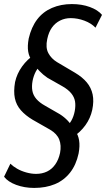

<svg xmlns="http://www.w3.org/2000/svg" viewBox="-26 -734 521 943"><path d="M142 189Q94 189 53.5 174Q13 159 -6 134L25 70Q38 83 58 94.5Q78 106 103 113Q128 120 151 120Q181 120 205 108.5Q229 97 245.5 73.5Q262 50 269 17Q276 -20 265 -48.5Q254 -77 220 -97L134 -146Q99 -167 76.5 -192.5Q54 -218 47 -251.5Q40 -285 48 -331Q57 -372 82.5 -407.5Q108 -443 146 -468L131 -437Q117 -454 112.5 -480.5Q108 -507 115 -545Q128 -601 156.5 -638.5Q185 -676 229 -695Q273 -714 327 -714Q376 -714 415.5 -699.5Q455 -685 475 -661L443 -598Q422 -620 388.5 -632.5Q355 -645 321 -645Q293 -645 269 -633Q245 -621 229 -598.5Q213 -576 206 -542Q197 -500 211.5 -473Q226 -446 254 -429L342 -377Q379 -355 400.5 -329Q422 -303 429 -270Q436 -237 427 -194Q418 -153 393.5 -119Q369 -85 330 -59L345 -88Q358 -72 362.5 -44.5Q367 -17 360 20Q348 76 318 114Q288 152 243.5 170.5Q199 189 142 189ZM134 -337Q129 -310 133 -288Q137 -266 152.5 -248Q168 -230 195 -215L268 -173Q290 -159 307 -141Q324 -123 331 -105L297 -103Q313 -121 324.5 -141.5Q336 -162 341 -188Q346 -215 342.5 -236Q339 -257 324 -275.5Q309 -294 281 -310L207 -352Q185 -367 168 -385Q151 -403 143 -420L177 -422Q161 -404 150 -383Q139 -362 134 -337Z"/></svg>

Font: Nunito Sans 10pt Condensed SemiBold
Style: Italic
Weight: 600
Width: 3
Italic angle: -9°
Designer: Vernon Adams
Foundry: Vernon Adams
Version: Version 3.101;gftools[0.9.27]